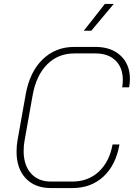

<svg xmlns="http://www.w3.org/2000/svg" viewBox="-20 -946 686 974"><path d="M64 -176Q64 -209 69 -235L110 -465Q130 -580 195.5 -644Q261 -708 357 -708H464Q544 -708 591.5 -664Q639 -620 639 -546Q639 -523 635 -503H600Q603 -523 603 -541Q603 -603 566 -639Q529 -675 464 -675H357Q275 -675 219.5 -619.5Q164 -564 146 -465L105 -235Q100 -211 100 -180Q100 -108 137 -66.5Q174 -25 238 -25H347Q427 -25 481 -75Q535 -125 551 -213H586Q568 -109 505 -50.5Q442 8 347 8H238Q157 8 110.5 -41.5Q64 -91 64 -176ZM512 -926H557L443 -790H405Z"/></svg>

Font: Bai Jamjuree ExtraLight
Style: Italic
Weight: 275
Italic angle: -10°
Version: Version 1.000; ttfautohint (v1.6)